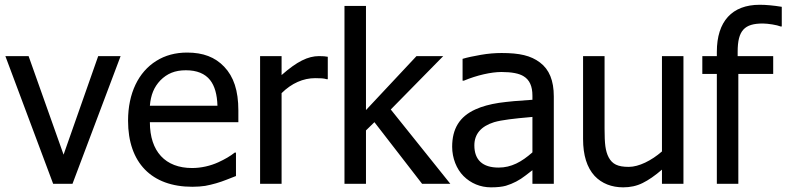

<svg xmlns="http://www.w3.org/2000/svg" viewBox="-20 -785 3359 820"><path d="M399.4 -545.4 251.5 -124.5 102.1 -545.4H2.9L207 0H289.6L495.1 -545.4Z M801.3 12.7C822.3 12.7 840.8 11.2 856.4 8.8C888.2 2.9 918.5 -5.9 947.8 -17.6L987.8 -33.2V-133.3H982.4C964.4 -118.7 940.9 -105 912.1 -91.8C878.9 -76.7 839.4 -67.4 800.3 -67.4C686.5 -67.4 620.1 -137.7 620.1 -263.2H998V-313C998 -398.4 978 -457.5 937.5 -500C898.4 -541 847.7 -560.5 779.3 -560.5C729.5 -560.5 685.5 -548.8 647.5 -524.9C571.3 -477.5 526.9 -386.7 526.9 -269.5C526.9 -89.8 627.4 12.7 801.3 12.7ZM620.1 -333.5C624 -379.9 637.7 -413.1 665 -441.9C693.8 -470.7 726.6 -484.9 773.9 -484.9C820.8 -484.9 855.5 -470.7 877.4 -442.9C897 -418 907.2 -381.8 908.7 -333.5Z M1379.9 -542.5C1369.6 -544.4 1360.4 -545.4 1342.8 -545.4C1295.4 -545.4 1248.5 -522.5 1182.6 -464.4V-545.4H1090.8V0H1182.6V-387.2C1225.6 -429.7 1275.4 -451.2 1325.7 -451.2C1349.6 -451.2 1361.8 -450.7 1375 -446.8H1379.9Z M1648.9 -317.4 1873 -545.4H1758.8L1543 -314.9V-759.8H1451.2V0H1543V-228L1579.1 -263.2L1782.7 0H1903.3Z M2253.9 0H2345.2V-373C2345.2 -441.4 2325.7 -488.3 2286.1 -518.1C2246.6 -547.9 2198.7 -558.6 2122.1 -558.6C2094.2 -558.6 2064.5 -556.2 2033.7 -550.8C2002.9 -545.4 1976.6 -540 1955.6 -533.7V-440.4H1960.9C2017.1 -463.9 2078.1 -477.5 2121.6 -477.5C2166 -477.5 2197.8 -471.2 2216.8 -459C2241.7 -443.8 2253.9 -416.5 2253.9 -376.5V-358.9C2196.8 -355.5 2149.4 -351.1 2110.8 -345.7C2072.3 -339.8 2038.6 -330.6 2010.7 -317.9C1942.4 -287.1 1911.1 -234.9 1911.1 -158.2C1911.1 -109.9 1929.7 -63 1959.5 -33.2C1990.7 -2 2031.7 15.1 2076.7 15.1C2103.5 15.1 2125 12.7 2140.6 8.3C2171.4 -1 2199.2 -15.6 2224.1 -35.2C2235.4 -43.9 2245.1 -51.8 2253.9 -58.1ZM2253.9 -134.3C2207.5 -93.3 2163.6 -69.3 2109.4 -69.3C2041.5 -69.3 2005.9 -101.6 2005.9 -164.1C2005.9 -212.4 2034.2 -245.6 2090.3 -263.2C2123.5 -272.9 2177.2 -278.8 2244.1 -284.7L2253.9 -285.6Z M2898.9 -545.4H2807.1V-138.2C2762.2 -99.1 2708.5 -72.3 2665.5 -72.3C2618.2 -72.3 2595.2 -84 2579.6 -112.8C2572.3 -126.5 2567.9 -142.6 2565.4 -160.6C2563 -178.7 2562 -203.1 2562 -234.9V-545.4H2470.2V-191.4C2470.2 -121.6 2486.8 -69.3 2519.5 -33.7C2550.3 -1 2592.8 15.1 2641.6 15.1C2671.4 15.1 2699.2 9.3 2724.6 -3.4C2749.5 -15.6 2777.3 -34.7 2807.1 -60.5V0H2898.9Z M3318.8 -755.9C3283.2 -761.7 3251.5 -764.6 3224.6 -764.6C3106.9 -764.6 3041.5 -694.3 3041.5 -563.5V-545.4H2979.5V-469.2H3041.5V0H3133.3V-469.2H3282.2V-545.4H3130.4V-564C3130.4 -655.3 3159.7 -684.6 3237.8 -684.6C3249 -684.6 3262.7 -683.1 3278.3 -680.7C3293.5 -678.2 3305.7 -675.3 3314 -671.9H3318.8Z"/></svg>

Font: SG Kara SemiBold
Style: Regular
Weight: 400
Designer: Damoon Khanjanzadeh
Version: Version 1.000